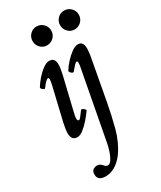

<svg xmlns="http://www.w3.org/2000/svg" viewBox="-219 -683 859 1026"><g transform="rotate(-30 210.5 -169.5)"><path d="M193 -493Q169 -493 152.5 -510Q136 -527 136 -551Q136 -575 152.5 -592Q169 -609 193 -609Q217 -609 234 -592Q251 -575 251 -551Q251 -527 234 -510Q217 -493 193 -493ZM88 13Q52 13 52 -31Q52 -54 61 -94L109 -297Q119 -339 108 -339Q97 -339 69 -301Q64 -295 53.5 -304Q43 -313 47 -319Q59 -339 78.5 -361.5Q98 -384 120 -400Q142 -416 160 -416Q194 -416 194 -374Q194 -351 185 -313L141 -129Q131 -91 131 -76.5Q131 -62 140 -62Q145 -62 153.5 -73Q162 -84 177 -104Q180 -107 186.5 -103.5Q193 -100 198 -94.5Q203 -89 201 -86Q186 -65 166 -42Q146 -19 125.5 -3Q105 13 88 13ZM363 -493Q339 -493 322.5 -510Q306 -527 306 -551Q306 -575 322.5 -592Q339 -609 363 -609Q387 -609 404 -592Q421 -575 421 -551Q421 -527 404 -510Q387 -493 363 -493ZM115 270Q66 270 66 232Q66 210 78 203Q90 196 102 196Q117 196 130 210Q137 219 143 222Q149 225 152 225Q166 225 177 208Q188 191 196 167Q204 143 208 122L290 -313Q291 -323 291 -330Q291 -339 285 -339Q279 -339 270 -329Q261 -319 246 -301Q242 -296 235.5 -299.5Q229 -303 224.5 -309Q220 -315 223 -320Q235 -340 255 -362Q275 -384 297 -400Q319 -416 337 -416Q369 -416 369 -373Q369 -362 367.5 -347.5Q366 -333 361 -308L317 -69Q304 2 285 74.5Q266 147 226 204Q199 239 171 254.5Q143 270 115 270Z"/></g></svg>

Font: Junicode Two Beta Condensed Medium
Style: Italic
Weight: 500
Width: 3
Italic angle: -9°
Version: Version 1.053; ttfautohint (v1.8.4)